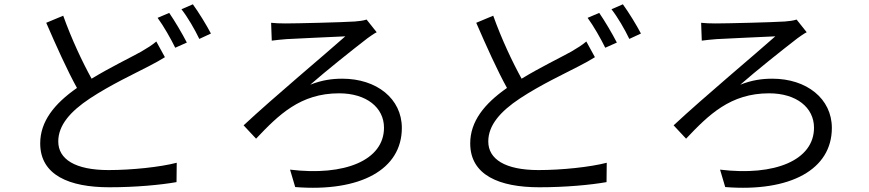

<svg xmlns="http://www.w3.org/2000/svg" viewBox="-20 -835 4040 893"><path d="M707 -642C687 -625 666 -612 637 -595C583 -565 493 -522 406 -469C363 -547 313 -653 274 -762L195 -729C241 -623 293 -507 338 -426C232 -352 167 -270 167 -168C167 -20 303 36 488 36C612 36 727 25 801 12L802 -78C725 -58 593 -44 485 -44C329 -44 251 -95 251 -177C251 -252 306 -316 398 -377C495 -441 605 -492 672 -527C701 -542 725 -555 747 -569ZM713 -752C741 -714 775 -654 795 -613L849 -637C828 -678 792 -739 767 -775ZM824 -792C853 -755 886 -698 907 -654L961 -679C942 -716 904 -778 877 -815Z M1241 -729 1244 -646C1264 -649 1290 -651 1312 -653C1361 -656 1525 -663 1586 -666C1501 -590 1251 -381 1113 -252L1171 -190C1276 -301 1377 -401 1557 -401C1684 -401 1766 -335 1766 -241C1766 -90 1584 -15 1329 -46L1353 35C1657 59 1849 -47 1849 -240C1849 -376 1732 -469 1572 -469C1526 -469 1478 -463 1423 -441C1496 -505 1615 -600 1689 -657C1699 -664 1719 -679 1732 -685L1685 -744C1670 -739 1647 -736 1630 -735C1567 -731 1360 -726 1308 -726C1281 -726 1259 -727 1241 -729Z M2707 -642C2687 -625 2666 -612 2637 -595C2583 -565 2493 -522 2406 -469C2363 -547 2313 -653 2274 -762L2195 -729C2241 -623 2293 -507 2338 -426C2232 -352 2167 -270 2167 -168C2167 -20 2303 36 2488 36C2612 36 2727 25 2801 12L2802 -78C2725 -58 2593 -44 2485 -44C2329 -44 2251 -95 2251 -177C2251 -252 2306 -316 2398 -377C2495 -441 2605 -492 2672 -527C2701 -542 2725 -555 2747 -569ZM2713 -752C2741 -714 2775 -654 2795 -613L2849 -637C2828 -678 2792 -739 2767 -775ZM2824 -792C2853 -755 2886 -698 2907 -654L2961 -679C2942 -716 2904 -778 2877 -815Z M3241 -729 3244 -646C3264 -649 3290 -651 3312 -653C3361 -656 3525 -663 3586 -666C3501 -590 3251 -381 3113 -252L3171 -190C3276 -301 3377 -401 3557 -401C3684 -401 3766 -335 3766 -241C3766 -90 3584 -15 3329 -46L3353 35C3657 59 3849 -47 3849 -240C3849 -376 3732 -469 3572 -469C3526 -469 3478 -463 3423 -441C3496 -505 3615 -600 3689 -657C3699 -664 3719 -679 3732 -685L3685 -744C3670 -739 3647 -736 3630 -735C3567 -731 3360 -726 3308 -726C3281 -726 3259 -727 3241 -729Z"/></svg>

Font: Noto Sans Mono CJK SC Regular
Style: Regular
Weight: 400
Designer: Ryoko NISHIZUKA (kana & ideographs); Paul D. Hunt (Latin, Greek & Cyrillic); Wenlong ZHANG (bopomofo); Sandoll Communica
Foundry: Adobe Systems Incorporated
Version: Version 1.005;PS 1.005;hotconv 1.0.96;makeotf.lib2.5.65012